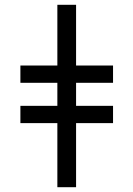

<svg xmlns="http://www.w3.org/2000/svg" viewBox="-20 -780 556 800"><path d="M297 -760V-507H451V-435H297V-339H451V-267H297V0H219V-267H65V-339H219V-435H65V-507H219V-760Z"/></svg>

Font: Noto Sans
Style: Regular
Weight: 400
Designer: Monotype Design Team
Foundry: Monotype Imaging Inc.
Version: Version 1.902